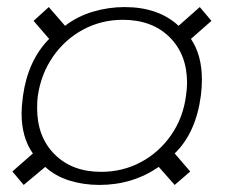

<svg xmlns="http://www.w3.org/2000/svg" viewBox="-20 -624 649 543"><path d="M15 -139 73 -190Q41 -235 41 -304Q41 -321 45 -353Q59 -453 119 -514L75 -565L118 -604L164 -551Q199 -578 243 -591Q287 -604 332 -604Q428 -604 485 -551L545 -604L578 -565L520 -514Q551 -468 551 -399Q551 -376 548 -353Q534 -248 474 -190L518 -139L474 -101L429 -152Q355 -101 261 -101Q216 -101 176 -113.5Q136 -126 108 -152L47 -101ZM506 -353Q509 -373 509 -390Q509 -470 459.5 -519Q410 -568 327 -568Q267 -568 215.5 -540.5Q164 -513 130 -464Q96 -415 87 -353Q85 -341 85 -318Q85 -237 134.5 -187.5Q184 -138 266 -138Q327 -138 378.5 -165.5Q430 -193 464 -242Q498 -291 506 -353Z"/></svg>

Font: Krub ExtraLight
Style: Italic
Weight: 275
Italic angle: -8°
Designer: Ekaluck Peanpanawate
Foundry: Cadson Demak Co.,Ltd.
Version: Version 1.000; ttfautohint (v1.6)